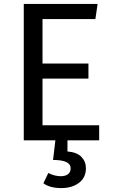

<svg xmlns="http://www.w3.org/2000/svg" viewBox="-20 -709 575 970"><path d="M481 0H320.8V56.2Q368.7 60.1 391.4 83.7Q414.1 107.4 414.1 141.1Q414.1 188.5 378.9 214.8Q343.8 241.2 290 241.2Q231.4 241.2 199.2 216.8L224.1 165Q255.4 181.2 287.1 181.2Q309.6 181.2 323.2 171.4Q336.9 161.6 336.9 141.1Q336.9 99.1 248 99.1L259.8 0H100.1V-689H473.1L461.9 -612.8H194.8V-388.2H426.8V-312H194.8V-76.2H481Z"/></svg>

Font: FiraGO
Style: Regular
Weight: 400
Designer: bBox Type
Foundry: bBox Type GmbH
Version: Version 1.001;PS 001.001;hotconv 1.0.88;makeotf.lib2.5.64775